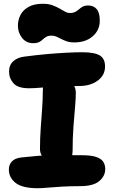

<svg xmlns="http://www.w3.org/2000/svg" viewBox="-20 -987 605 1018"><path d="M134 -519Q75 -519 51.5 -545.5Q28 -572 28 -608Q28 -642 50.5 -662.5Q73 -683 111 -687Q171 -695 227 -700Q283 -705 331.5 -707.5Q380 -710 417 -710Q481 -710 509 -693Q537 -676 537 -635Q537 -588 498 -559.5Q459 -531 400 -531Q356 -531 320.5 -530Q285 -529 257 -527Q229 -525 206.5 -523Q184 -521 166.5 -520Q149 -519 134 -519ZM301 -120Q252 -120 222 -141Q192 -162 192 -197Q192 -254 196 -308.5Q200 -363 203.5 -413Q207 -463 207 -504Q207 -545 221.5 -565Q236 -585 274 -585Q318 -585 350 -559Q382 -533 382 -495Q382 -466 378 -420.5Q374 -375 369.5 -316.5Q365 -258 365 -189Q365 -120 301 -120ZM181 11Q99 11 63 -17Q27 -45 27 -88Q27 -114 43 -131Q59 -148 92 -152Q140 -157 174 -160Q208 -163 235.5 -164Q263 -165 288.5 -165Q314 -165 343.5 -164.5Q373 -164 413 -164Q464 -164 491 -154.5Q518 -145 528 -128.5Q538 -112 538 -91Q538 -54 506.5 -27Q475 0 404 0Q353 0 309 2.5Q265 5 232.5 8Q200 11 181 11ZM156 -758Q119 -758 97 -786Q75 -814 75 -851Q75 -881 88.5 -907.5Q102 -934 131.5 -950.5Q161 -967 207 -967Q236 -967 257 -959.5Q278 -952 294.5 -942.5Q311 -933 324.5 -925.5Q338 -918 351 -918Q365 -918 374.5 -922Q384 -926 391.5 -932Q399 -938 406.5 -944Q414 -950 423.5 -954Q433 -958 447 -958Q476 -958 492.5 -939Q509 -920 509 -878Q509 -827 471.5 -794.5Q434 -762 373 -762Q351 -762 335 -767.5Q319 -773 305.5 -780Q292 -787 280 -792.5Q268 -798 254 -798Q236 -798 225.5 -792Q215 -786 207 -778Q199 -770 187.5 -764Q176 -758 156 -758Z"/></svg>

Font: Shantell Sans ExtraBold
Style: Regular
Weight: 800
Designer: Stephen Nixon, Anya Danilova, Shantell Martin
Foundry: Arrow Type
Version: Version 1.011;[c5ecc13dd]